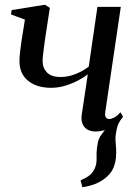

<svg xmlns="http://www.w3.org/2000/svg" viewBox="-20 -543 564 809"><path d="M327 246 319.5 217Q341.5 207.5 355.5 197Q369.5 186.5 377.5 170Q388 150.5 387 122.5Q386 94.5 390.5 67.5Q394 40.5 409.5 21.2Q425 2 435 -12L494 -45Q477.5 -25 472 -0.5Q466.5 24 466.5 45Q467 58 468.5 73.2Q470 88.5 469.5 103Q469.5 135 458.8 162.2Q448 189.5 420.5 210Q402.5 223.5 380.8 232.2Q359 241 327 246ZM190 -510 170.5 -382.5Q169 -370.5 166.2 -351Q163.5 -331.5 161.5 -313.5Q159.5 -295.5 159.5 -285Q159.5 -257 177.8 -237.8Q196 -218.5 236 -218.5Q266.5 -218.5 298.2 -231Q330 -243.5 354 -262.5L390.5 -514H489L424 -74Q421 -55.5 426.2 -48.5Q431.5 -41.5 439.5 -41.5Q449 -41.5 461.2 -47.8Q473.5 -54 487.5 -70L498.5 -51Q488 -36.5 471.2 -22.5Q454.5 -8.5 432 1.2Q409.5 11 382 11Q362.5 11 348.2 2.8Q334 -5.5 327.5 -21.5Q321 -37.5 324.5 -60.5L350 -230Q331.5 -215.5 306 -202.5Q280.5 -189.5 252.2 -181.2Q224 -173 195.5 -173Q134.5 -173 98.2 -202.8Q62 -232.5 62 -285.5Q62 -302.5 64.8 -326Q67.5 -349.5 71 -373Q74.5 -396.5 77.5 -413.5L85 -460.5L26.5 -482L29 -500.5L169.5 -523Z"/></svg>

Font: Merriweather 120pt
Style: Italic
Weight: 400
Italic angle: -7.8°
Version: Version 2.101